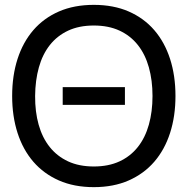

<svg xmlns="http://www.w3.org/2000/svg" viewBox="-20 -755 772 790"><path d="M366 15Q285 15 222.5 -12.5Q160 -40 117.2 -89.5Q74.5 -139 52.2 -208Q30 -277 30 -360Q30 -443.5 52.2 -512.5Q74.5 -581.5 117.2 -631Q160 -680.5 222.5 -707.8Q285 -735 366 -735Q447 -735 509.5 -707.8Q572 -680.5 614.8 -631Q657.5 -581.5 679.8 -512.5Q702 -443.5 702 -360Q702 -277 679.8 -208Q657.5 -139 614.8 -89.5Q572 -40 509.5 -12.5Q447 15 366 15ZM366 -70Q426.5 -70 471.8 -91Q517 -112 547.2 -150.2Q577.5 -188.5 592.5 -242Q607.5 -295.5 607.5 -360Q607.5 -424.5 592.5 -478Q577.5 -531.5 547.2 -569.8Q517 -608 471.8 -629Q426.5 -650 366 -650Q305.5 -650 260.5 -629Q215.5 -608 185.2 -569.8Q155 -531.5 140 -478Q125 -424.5 124.5 -360Q124 -295.5 139 -242Q154 -188.5 184.5 -150.2Q215 -112 260.2 -91Q305.5 -70 366 -70ZM238 -396.5H494V-323.5H238Z"/></svg>

Font: Vela Sans Med
Style: Regular
Weight: 500
Designer: Principal design: Mikhail Sharanda - project Manrope.
Design modification: Ravid Balaliev
Foundry: Mikhail Sharanda
Version: Version 1.001